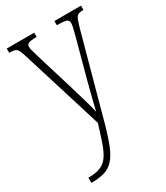

<svg xmlns="http://www.w3.org/2000/svg" viewBox="-193 -618 810 938"><g transform="rotate(-30 212.5 -148.5)"><path d="M36 210Q78 210 104 199.5Q130 189 147 165Q164 141 178 100.5Q192 60 210 1L70 -451Q62 -478 55.5 -491Q49 -504 39 -508Q29 -512 8 -512H6V-536H161V-512H158Q125 -512 114.5 -506.5Q104 -501 104 -488Q104 -479 109.5 -461Q115 -443 122 -417L180 -227Q198 -168 211 -122Q224 -76 230 -50Q236 -77 246 -116Q256 -155 268 -202L327 -420Q332 -440 336.5 -457.5Q341 -475 341 -487Q341 -499 332.5 -505Q324 -511 290 -512H275V-536H425V-512H420Q403 -512 393.5 -506.5Q384 -501 377.5 -483.5Q371 -466 361 -430L237 23Q218 91 200.5 133.5Q183 176 161 199Q139 222 109.5 230.5Q80 239 39 239H36Z"/></g></svg>

Font: Noto Serif ExtraCondensed ExtraLight
Style: Regular
Weight: 200
Width: 2
Designer: Monotype Design Team
Foundry: Monotype Imaging Inc.
Version: Version 2.015